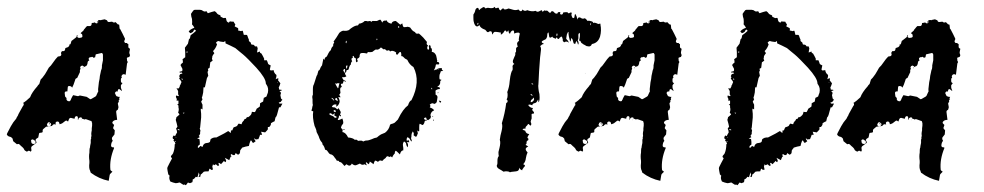

<svg xmlns="http://www.w3.org/2000/svg" viewBox="-24 -523 2905 567"><path d="M-4 -126Q-3 -127 -3 -129Q-1 -133 8 -150Q16 -164 21 -169Q24 -172 25 -175Q25 -176 26.5 -178Q28 -180 29 -182Q30 -184 30 -185Q31 -186 31 -187L36 -196L41 -205L45 -212H46V-217L44 -219Q45 -219 54 -226Q56 -228 59 -230.5Q62 -233 63 -234L65 -236Q70 -250 87 -269L88 -271Q90 -273 92 -275L96 -288Q100 -291 109 -304Q112 -309 115.5 -315Q119 -321 120 -323Q126 -328 134 -340Q140 -349 147 -356L153 -357Q154 -357 156 -359L157 -361V-362L156 -367L159 -372H163Q167 -372 168 -376L169 -381L177 -384L180 -387Q182 -388 180 -390V-391Q184 -391 185 -395L187 -402L200 -412L202 -414L203 -419H206Q205 -419 205 -418Q203 -416 205 -413Q207 -411 210 -411L216 -412Q217 -412 219 -414Q220 -417 219 -418V-420L218 -422Q216 -424 214 -425L217 -428Q223 -432 224 -436L226 -438Q228 -441 230 -443L233 -446H241Q243 -446 244 -447L246 -449L247 -455L254 -456Q255 -457 256 -457Q258 -454 261 -454Q265 -454 266 -458V-459Q266 -462 265 -463L271 -464H272Q274 -462 275 -464L285 -466L292 -463L293 -461Q294 -458 298 -458L307 -459L310 -457Q313 -456 316 -457L317 -458L323 -452Q323 -451 325 -451L328 -450L329 -441V-439Q332 -436 332 -435Q338 -424 345 -409V-407L343 -402V-400L344 -398L346 -396H351Q352 -393 355 -393V-384Q355 -382 358 -380L360 -379L358 -369V-366L360 -360L358 -355L355 -354Q349 -353 351 -349V-345L352 -342L353 -341V-339L352 -337Q351 -336 351 -334L347 -302L345 -303L342 -304Q339 -304 337 -302Q334 -299 335 -296L336 -294L334 -292Q333 -291 333 -289V-283Q333 -280 336 -278H338Q337 -277 335 -274L333 -271V-266Q333 -262 334 -261L335 -259V-257L336 -256V-254L331 -258Q328 -261 325 -259Q323 -253 323 -253L324 -252L321 -253H319L317 -251Q314 -248 316 -247Q318 -241 320 -239L323 -238L326 -237H330L329 -235Q328 -234 328 -230L329 -228Q325 -227 327 -223V-222L326 -221Q324 -219 324 -217L326 -206L325 -204V-202Q324 -198 322 -198Q319 -196 319 -193L322 -169Q314 -169 310 -165Q306 -161 309 -158L313 -154L311 -148Q309 -145 311 -143L315 -138L314 -126L307 -117Q306 -114 307 -111L309 -107Q304 -102 304 -92Q304 -91 306 -89Q307 -88 309 -88H312L313 -86Q299 -52 302 -22Q302 -20 305 -18L308 -16L301 -9Q301 -8 300 -7L297 11Q268 5 244 -13L242 -19Q238 -26 240 -42V-48Q238 -62 240 -72Q240 -82 241 -86L242 -88V-91Q244 -99 244 -101V-111Q246 -113 245 -118L246 -121V-123Q245 -127 246 -133L247 -138V-144L248 -152V-159Q248 -161 247 -162Q247 -166 244 -166L230 -171H227L225 -170L223 -171L221 -172H219L218 -173Q218 -176 216 -176Q213 -177 212 -176Q207 -174 207 -169H206V-175Q206 -180 202 -180Q200 -180 199 -179Q197 -177 197 -176L196 -172Q195 -173 193 -173L185 -175Q182 -175 180 -172L177 -164L174 -166Q172 -168 169 -166L160 -159Q159 -159 158 -158L152 -156L151 -160Q150 -164 146 -164H144Q143 -164 141 -162Q140 -161 140 -159L141 -155L138 -156H135L133 -155L129 -151L121 -150L113 -149Q112 -149 111 -148L104 -142L103 -141L102 -139V-133Q100 -131 96 -131Q91 -131 91 -127L89 -117L83 -113Q82 -112 82 -112Q82 -110 81 -110Q81 -108 82 -107L84 -103L83 -101Q83 -100 82 -100L70 -91Q68 -89 68 -86L69 -79L67 -75L64 -77Q61 -79 59 -77L55 -75L54 -76Q51 -77 48 -80Q47 -85 38 -92L34 -96Q32 -98 30 -98L26 -97L15 -106L13 -114L11 -116Q8 -119 6 -119Q-1 -120 -4 -126ZM175 -253H172Q167 -253 167 -248L168 -240Q168 -238 169 -237L173 -233L172 -232Q172 -225 179 -224H180Q184 -224 184 -227Q186 -229 186 -231L189 -237Q191 -241 192 -242L206 -239Q208 -239 209 -240L212 -241L232 -237L241 -231Q243 -229 246 -231L258 -238L260 -240L265 -251Q266 -251 266 -253Q265 -258 267 -271L268 -280L270 -290L271 -299L273 -308L274 -313L275 -317Q276 -318 276.5 -321Q277 -324 277 -326V-330L278 -335L279 -340L280 -345V-362L278 -366Q275 -367 274 -366L261 -363Q258 -363 258 -359L257 -354L252 -352Q252 -354 249 -355H247L245 -354H242Q241 -354 240 -353L238 -351V-348L239 -346L240 -345L237 -343Q235 -341 235 -340Q234 -327 227 -327L226 -326L224 -325Q224 -327 223 -327L222 -328Q221 -328 220 -329Q219 -330 218 -329L215 -328Q212 -325 213 -322Q214 -321 214 -320L212 -316V-310L204 -293L200 -291Q198 -289 198 -287Q193 -271 189 -264Q187 -269 180 -269Q176 -269 176 -264ZM70 -111 68 -109Q67 -108 68 -107Q68 -98 74 -98H77Q81 -99 81 -102V-105L80 -107L75 -110Q74 -112 70 -111ZM121 -150 123 -151H124L127 -154Q127 -158 126 -159L124 -160L122 -162H120Q118 -162 116 -159V-158L115 -156Q114 -154 115 -153L117 -151Q118 -150 121 -150ZM123 -158Q124 -158 124 -157V-155L120 -159Q123 -159 123 -158ZM263 -456 262 -459 266 -460 265 -458Q264 -456 263 -456ZM221 -321 220 -323 222 -324Q222 -322 221 -321ZM215 -168V-169L216 -170Q216 -168 215 -168Z M473 -8 472 -13 471 -18Q469 -26 471 -30L477 -42L484 -55L483 -57L481 -59Q480 -62 483 -65L485 -67L487 -70Q492 -82 492 -97L494 -98L493 -101L492 -104L488 -108Q490 -110 490 -111L489 -112L487 -113Q484 -117 489 -123L491 -122L493 -121L496 -127L499 -132L498 -138L496 -143L500 -149L498 -158L495 -169Q497 -175 497 -177L502 -181L506 -185L505 -187Q503 -189 502 -190Q504 -196 504 -201L503 -206V-211Q503 -212 501 -213L499 -214L501 -215Q503 -216 503 -217V-226H497L498 -228V-231L497 -233L496 -235Q495 -238 496 -241Q502 -239 503 -239Q504 -240 504 -242L503 -243L502 -244V-254L500 -258L497 -262H504L507 -268V-270Q509 -272 510 -276L511 -278L512 -281L509 -286L505 -291L506 -293L507 -294Q507 -296 505 -298L508 -304Q514 -306 515 -306L514 -307Q513 -308 513 -309H510L507 -308Q507 -310 506 -311L514 -313Q516 -319 513 -323L511 -327L509 -331L512 -335Q514 -337 516 -338V-343L515 -348L519 -351L523 -354V-368L522 -382Q525 -386 531 -394Q532 -397 534 -407L537 -410L538 -415L539 -419L547 -425L555 -432L551 -436L548 -433L546 -429Q542 -426 538 -425L533 -430V-429Q536 -436 550 -441Q547 -447 543 -451Q544 -457 543 -467L541 -474L540 -482L544 -488L548 -493L551 -494H567L572 -493L575 -491L579 -489Q584 -489 586 -490Q587 -487 590 -484Q601 -488 610 -490Q611 -489 614 -487L618 -482L621 -480L624 -479Q629 -477 627 -474L631 -472L635 -470Q636 -469 639 -470H643L644 -466L645 -462Q646 -458 652 -456Q652 -457 655 -460Q657 -459 666 -459L668 -455L671 -451L670 -448L669 -445L673 -443L677 -441Q681 -440 679 -433L684 -432L688 -431L690 -432H693L696 -420H704Q706 -420 706 -418L707 -417Q707 -416 707.5 -414.5Q708 -413 709 -410.5Q710 -408 711 -406V-402L713 -400L716 -398Q718 -392 718 -392L721 -391H724Q727 -390 729 -386H735Q737 -380 737 -380Q737 -378 735 -368Q742 -370 743 -371L744 -369V-367L746 -366L748 -365L752 -358L756 -350V-345H764L766 -340L768 -334L771 -332L775 -330Q776 -329 775 -328Q775 -326 773 -318Q773 -317 775 -315Q781 -315 784 -316Q785 -307 792 -302Q793 -299 792 -296L791 -292L790 -289L794 -291L798 -292Q798 -287 797 -286Q798 -285 804 -277L802 -271L799 -264L800 -262V-259L803 -258H806L809 -257Q808 -256 805.5 -255Q803 -254 801 -254L803 -253L804 -251L806 -249Q804 -243 804 -242Q804 -240 806 -232L810 -228Q807 -226 805 -222L802 -221L799 -220Q801 -218 801 -217H810Q807 -212 804 -206H800L797 -195L794 -184Q794 -183 792 -179L790 -177L789 -174Q787 -166 787 -165Q782 -163 776 -159Q777 -157 775 -153L773 -150L771 -148H767V-141Q766 -139 759 -132L753 -133L747 -134L750 -125H744L742 -119L739 -112H736L732 -111L730 -112Q728 -114 727 -115V-112L729 -109L731 -106L727 -103L724 -101Q723 -101 721 -103L720 -105L719 -107L718 -108H716L713 -100L711 -92L701 -90L691 -87L690 -85L688 -83L685 -78V-74L684 -70L682 -68L679 -66L676 -68L672 -71L669 -65H664Q662 -67 659 -68L658 -67L657 -65Q658 -64 660 -61H659L657 -60L655 -55L653 -50Q651 -51 646.5 -53.5Q642 -56 640 -57Q641 -55 642.5 -52Q644 -49 644 -48L642 -44Q641 -45 639 -46L637 -48Q635 -44 633 -43L631 -41L629 -38Q625 -42 621 -42L622 -38L623 -34Q620 -34 619 -33L616 -36L613 -38Q611 -36 608 -35L605 -38Q603 -32 603 -31Q603 -30 605 -22H603L600 -21L598 -23L595 -25Q594 -24 592 -17Q581 -17 578 -16L575 -13L571 -9Q570 -9 569 -8L567 0L565 -1H562L564 -4L565 -7Q565 -8 563 -14Q563 -13 561.5 -8Q560 -3 559 0H557L554 -1L552 2L549 5L545 7V11L544 15Q541 16 537 18L531 16L528 20L525 24L521 22H520L518 23L513 20L507 16H506Q505 16 503.5 16.5Q502 17 499.5 17.5Q497 18 495 18L487 16L479 13Q474 3 477 -4ZM566 -118 562 -116 561 -115 558 -114 561 -113H563L565 -112L566 -104V-96Q560 -93 560 -88L562 -86L568 -92L574 -89Q577 -101 589 -101L593 -102L596 -104L597 -108L598 -112L601 -114L605 -116L610 -117H615Q643 -131 650 -136L654 -133L657 -130Q658 -132 658 -138H662L664 -143L666 -147L672 -149L676 -151Q678 -155 679 -156L680 -157L681 -158L689 -156L690 -158L691 -161Q691 -162 692 -162L693 -164L696 -167L697 -169L698 -171L700 -172H702L704 -175L705 -177H709L713 -180L716 -183Q719 -186 720 -193Q722 -192 729 -192Q732 -197 734 -202Q740 -206 743 -208Q744 -211 744 -218L749 -221L751 -222L753 -223Q755 -233 755 -234L759 -236L763 -238L765 -244L767 -249Q770 -263 763 -273Q761 -275 761 -277Q761 -292 733 -323Q730 -326 722.5 -334Q715 -342 711 -346Q699 -358 694 -362L683 -371L671 -381L657 -388L642 -395Q642 -400 641 -402Q638 -399 636 -399Q625 -400 620 -402L614 -398Q615 -394 617 -392Q613 -380 605 -372L609 -366L606 -362L603 -357V-354L602 -351Q602 -348 604 -344L600 -341L597 -339L596 -331L595 -323Q593 -321 590 -320L591 -314Q589 -312 589 -310Q589 -309 591 -299L589 -296L587 -292L581 -265H577L576 -250Q574 -239 572 -234L574 -230L572 -226L570 -223L572 -218L574 -214V-200Q573 -200 572 -201Q571 -202 569 -202V-197L570 -187V-176Q567 -148 567 -146Q566 -145 566 -143L567 -140L568 -137L567 -133V-128Q565 -123 563 -122Q564 -121 566 -118ZM507 -139Q503 -143 500 -141Q504 -137 507 -139ZM531 -370H530L528 -371Q527 -371 526 -368H529Q530 -367 530 -369ZM512 -292 513 -289V-287H515V-290ZM521 -190H516L519 -187Q519 -188 521 -190ZM493 -104H496Q494 -106 494 -107Q493 -106 493 -104ZM631 -46 630 -48Q630 -47 631 -46ZM527 -380 525 -379Q527 -379 527 -380ZM495 -119V-117Q496 -117 497 -118Q496 -118 495 -119ZM794 -280H797Q796 -281 794 -281ZM742 -200H741Q741 -199 742 -198Z M899 -195H897Q895 -196 897 -201L898 -204V-206L899 -210L900 -213Q899 -215 899 -222V-230Q897 -239 900 -243V-259Q900 -270 903 -274L911 -299L913 -302L914 -306Q916 -312 916 -314Q920 -315 922 -322L924 -326Q925 -328 927 -330L928 -335L929 -340Q931 -347 930 -350L934 -346Q935 -354 941 -356L946 -366Q949 -372 953 -375Q955 -384 960 -387Q959 -393 963 -397Q963 -398 961 -400L970 -413L978 -426Q987 -434 993 -432H998Q1000 -432 1006 -434L1012 -439L1018 -443Q1026 -448 1033 -448Q1035 -450 1036 -453Q1046 -454 1053 -461H1058L1062 -460L1068 -461Q1071 -461 1073 -458Q1074 -462 1080 -461H1089Q1097 -465 1099 -465Q1101 -464 1105 -456Q1106 -460 1110 -462H1113Q1117 -462 1118 -463Q1119 -456 1132 -453Q1134 -461 1145 -461L1151 -456L1158 -450L1161 -452L1164 -454Q1165 -448 1166.5 -445Q1168 -442 1172 -443H1175L1179 -444Q1181 -444 1187 -442L1190 -438L1193 -434Q1197 -430 1202 -428Q1203 -422 1213 -424Q1217 -421 1226 -412L1231 -406L1237 -399L1236 -396V-393Q1237 -390 1240 -389Q1235 -381 1240 -376Q1244 -377 1243 -381V-384L1242 -387Q1245 -392 1247 -388Q1248 -387 1248 -382Q1253 -380 1251 -370Q1260 -369 1264 -359L1266 -350L1267 -340H1269L1272 -339Q1274 -335 1272.5 -333.5Q1271 -332 1265 -333Q1263 -333 1263 -331Q1262 -323 1257 -315Q1263 -318 1267 -318Q1268 -322 1281 -322Q1279 -317 1285 -314Q1283 -313 1280 -313H1278L1276 -307L1274 -302Q1273 -295 1274 -289L1280 -287Q1275 -284 1276 -280Q1276 -276 1275 -275Q1274 -271 1267 -266Q1273 -266 1274 -265Q1275 -264 1275 -260H1272L1268 -259Q1263 -257 1262 -255Q1263 -245 1262 -244Q1268 -241 1268 -236L1267 -229L1266 -223Q1265 -218 1258 -216Q1253 -221 1245 -214Q1249 -210 1245 -206Q1256 -202 1258 -197Q1249 -194 1247 -183Q1250 -178 1247 -174Q1246 -172 1240 -168Q1235 -170 1235 -175Q1232 -177 1230 -175L1228 -173Q1228 -172 1230 -170Q1233 -168 1236 -170Q1236 -167 1235 -166L1233 -167Q1230 -167 1229 -160Q1225 -151 1221 -155L1219 -156L1217 -157Q1216 -158 1215 -157Q1214 -154 1214 -147V-136Q1213 -134 1211 -136L1209 -137L1208 -138L1209 -134L1210 -129Q1209 -128 1208 -124L1207 -122L1205 -119L1202 -120Q1199 -122 1197 -124Q1200 -128 1195 -135Q1191 -128 1191 -124V-121Q1191 -118 1190 -116V-114L1191 -111Q1193 -108 1191 -105L1188 -109L1186 -113Q1184 -116 1179 -118Q1176 -113 1177 -109Q1177 -105 1182 -110Q1183 -107 1185 -103H1177Q1183 -98 1180 -88Q1177 -91 1176 -95L1175 -100Q1173 -104 1169 -105Q1165 -100 1166 -93L1167 -86V-79Q1160 -79 1157 -67Q1148 -76 1145 -78Q1142 -76 1142 -73V-70L1140 -68Q1138 -66 1137 -64L1134 -58Q1131 -61 1130 -61Q1128 -61 1127 -60Q1125 -58 1122 -62L1119 -61L1117 -60Q1115 -56 1113 -55L1110 -53L1108 -51Q1107 -48 1104 -48L1100 -49Q1097 -50 1092 -45Q1085 -50 1083 -48L1081 -44L1080 -41L1079 -38L1074 -42L1068 -46L1067 -42L1065 -38L1061 -41L1058 -44Q1055 -42 1057 -40L1058 -38L1059 -35Q1057 -35 1056 -36L1053 -38Q1045 -34 1039 -40L1032 -37L1027 -35Q1021 -34 1015 -40Q1010 -29 999 -38Q994 -33 993 -33L988 -39L984 -43Q980 -45 978 -45Q976 -50 971 -48L968 -53L964 -58Q960 -65 954 -67Q949 -67 945 -74L942 -78Q941 -80 936 -81Q934 -91 928 -97V-100Q928 -101 926 -103Q922 -107 919 -115L917 -121L914 -127L911 -133L910 -139Q908 -145 905 -151Q898 -177 901 -194ZM956 -208Q958 -206 960 -206H963Q966 -206 972 -200L974 -202L975 -204L978 -200L981 -195Q984 -190 980 -186L981 -184L982 -183Q984 -181 982 -179L980 -181L977 -182Q977 -174 974 -172Q973 -170 974 -169Q975 -168 978 -169L983 -171L987 -173Q992 -160 988 -156L986 -154L985 -152Q983 -148 983 -145Q990 -141 987 -133Q997 -132 1004 -117Q1018 -116 1024 -110Q1030 -112 1033 -107Q1047 -109 1048 -105L1053 -107Q1055 -108 1058 -108Q1065 -108 1074 -112L1081 -115L1089 -117L1095 -122L1101 -126Q1105 -128 1113 -131Q1125 -140 1128 -155L1132 -157L1136 -158Q1142 -160 1144 -163L1148 -167Q1149 -168 1151 -170L1152 -172Q1166 -201 1181 -212Q1185 -225 1191 -227Q1219 -282 1197 -325Q1185 -332 1179 -346L1176 -348L1172 -350L1169 -353L1167 -355Q1164 -358 1161 -357Q1162 -372 1156 -369L1149 -361Q1144 -363 1146 -368Q1135 -376 1128 -371Q1125 -377 1119 -373L1116 -375L1114 -377Q1111 -379 1109 -377L1101 -383Q1093 -374 1086 -377L1081 -374L1076 -370Q1073 -369 1069 -369H1065Q1062 -371 1060 -365Q1041 -369 1039 -363L1038 -359V-356Q1037 -352 1030 -349Q1035 -341 1029 -339Q1027 -341 1027 -343V-348Q1028 -351 1022 -353L1021 -355V-356Q1021 -358 1019 -358Q1017 -356 1017 -355L1018 -353V-352Q1011 -351 1016 -342Q1012 -339 1012 -332Q1009 -331 1007 -324L1006 -320L1004 -316Q999 -318 999 -313L998 -310Q996 -308 995 -308V-319Q993 -320 991 -318Q989 -314 990 -313Q993 -312 995 -306L996 -302L999 -298Q997 -296 993 -295H986Q987 -291 992 -285L990 -282L989 -278Q987 -274 984 -276Q982 -274 983 -271L985 -269V-266Q979 -265 981 -253Q982 -249 981 -248L980 -246L979 -245Q976 -244 982 -236H974Q977 -234 978 -229Q979 -227 979 -222Q976 -210 968 -208L970 -214Q961 -217 956 -208ZM948 -186 952 -183 957 -181Q964 -178 965 -174L968 -176L972 -177Q970 -178 967 -180Q964 -182 963 -182Q965 -188 964 -189L959 -184Q951 -192 948 -186ZM971 -276H969Q967 -278 966 -276Q971 -266 974 -262Q976 -264 976 -268L977 -272Q977 -274 979 -276Q973 -279 971 -276ZM967 -195V-197Q964 -199 962 -197Q961 -197 961 -195L963 -193Q964 -192 968 -192ZM970 -234 968 -233 967 -232Q965 -232 965 -230L969 -227L973 -224Q974 -228 970 -234ZM1002 -328Q1002 -332 998 -328Q998 -322 999 -319Q1002 -324 1002 -328ZM954 -234 963 -225Q961 -234 954 -234ZM999 -403 997 -400Q996 -399 998 -395Q1001 -399 999 -403ZM991 -286Q995 -280 998 -283Q992 -287 991 -286ZM1153 -446 1152 -445 1151 -443 1153 -441 1155 -442V-444ZM995 -142 986 -139Q993 -138 995 -142ZM1276 -219 1278 -222 1279 -224 1276 -225 1272 -226Q1272 -225 1273.5 -223Q1275 -221 1276 -219ZM1252 -259Q1253 -263 1250 -264Q1249 -260 1252 -259ZM1257 -166V-168L1256 -171Q1254 -166 1257 -166ZM1256 -178Q1255 -178 1254 -179Q1253 -180 1252 -181Q1252 -177 1256 -178ZM1088 -409V-404L1090 -406L1091 -408Q1089 -408 1088 -409ZM1272 -317Q1270 -319 1269 -321Q1270 -317 1272 -317ZM1268 -345 1269 -344Q1270 -344 1270 -345Q1269 -346 1268 -345ZM1269 -250 1268 -248H1270Q1270 -250 1271 -252ZM1247 -175V-173L1248 -174Q1247 -174 1247 -175Z M1385 -445Q1378 -445 1375 -459Q1374 -462 1374 -470V-480Q1375 -481 1377 -485L1379 -490Q1380 -497 1384 -499Q1388 -501 1389 -498L1390 -495L1391 -493L1395 -497L1400 -500Q1405 -505 1410 -498Q1414 -500 1417 -500L1424 -499Q1433 -498 1437 -503Q1439 -497 1442 -499L1445 -500H1449Q1449 -495 1454 -492Q1461 -500 1463 -498L1464 -496L1467 -495Q1471 -495 1478 -498L1485 -496L1492 -494Q1500 -492 1507 -495Q1509 -492 1513 -490Q1517 -489 1519 -495Q1525 -488 1533 -493L1539 -491L1545 -490Q1550 -489 1558 -491Q1562 -487 1567 -489L1571 -491Q1575 -493 1576 -493L1578 -488L1579 -489L1581 -490L1583 -492Q1584 -493 1588 -491Q1591 -493 1594 -490L1597 -487L1600 -485Q1601 -485 1602 -486Q1604 -488 1605 -490Q1609 -490 1610 -489L1614 -485Q1617 -482 1622 -483Q1623 -489 1631 -487Q1630 -485 1630 -482Q1632 -480 1633 -480Q1636 -480 1637 -481Q1639 -483 1639 -486L1645 -487H1652Q1653 -483 1657 -484L1660 -486Q1664 -486 1665 -485Q1662 -480 1665 -474Q1667 -467 1672 -471L1673 -477Q1673 -480 1675 -482Q1679 -474 1679 -474L1681 -465Q1683 -474 1690 -471L1693 -469L1696 -468Q1698 -467 1702 -469Q1704 -469 1706 -467L1709 -464Q1710 -460 1715 -462L1719 -461L1723 -460Q1727 -459 1728 -455Q1731 -458 1743 -452Q1744 -453 1748 -453Q1751 -453 1749 -451Q1753 -433 1748 -415Q1742 -396 1724 -393Q1721 -385 1714 -386L1708 -387L1703 -390L1699 -392L1695 -395Q1692 -396 1690 -402L1688 -403H1686Q1690 -417 1688 -426Q1683 -424 1684 -417V-410Q1684 -408 1682 -404Q1687 -395 1683 -391Q1683 -392 1681.5 -396Q1680 -400 1679 -402Q1677 -400 1676 -398V-396L1675 -394Q1670 -392 1669 -399L1667 -406Q1666 -408 1663 -411Q1663 -410 1661 -400Q1658 -404 1656 -415L1655 -422V-429Q1652 -428 1650 -421L1649 -415L1648 -409L1650 -406L1653 -403Q1656 -398 1655 -397Q1650 -403 1642 -398L1638 -402V-406L1637 -410Q1635 -419 1630 -412V-413Q1624 -403 1621 -412Q1620 -413 1618 -411L1617 -409L1616 -408L1614 -410L1611 -411Q1608 -412 1607 -415Q1600 -409 1598 -414L1597 -420L1596 -427Q1592 -427 1592 -418Q1592 -413 1590 -411Q1589 -407 1583 -405Q1569 -399 1582 -394Q1580 -392 1579 -392H1577L1576 -391Q1573 -388 1571 -387Q1575 -382 1573 -371L1572 -362L1571 -354Q1570 -340 1568 -313L1567 -293L1566 -274Q1565 -271 1566 -262L1567 -254L1569 -245Q1571 -224 1566 -221Q1566 -228 1565 -229Q1562 -223 1559 -220Q1555 -218 1553 -218Q1548 -216 1548 -212Q1541 -215 1539 -214Q1535 -214 1537 -211L1541 -207Q1545 -204 1550 -204Q1547 -199 1548 -198L1549 -196L1551 -194Q1555 -190 1551 -187Q1548 -188 1546.5 -186.5Q1545 -185 1546 -181V-173Q1545 -171 1544 -167.5Q1543 -164 1543 -163Q1547 -156 1543 -152L1541 -153L1539 -155Q1537 -158 1535 -156L1533 -153L1530 -150Q1527 -147 1528 -143Q1522 -144 1519 -141Q1522 -138 1527 -137Q1529 -128 1539 -127Q1532 -117 1534 -115H1535L1536 -114Q1537 -113 1536 -109Q1531 -107 1531 -103V-99Q1530 -97 1528 -95L1532 -93L1536 -90Q1522 -85 1534 -73Q1533 -71 1531 -65L1529 -56Q1528 -45 1521 -38Q1529 -35 1525 -31L1523 -29L1521 -26Q1518 -23 1518 -20Q1511 -23 1509 -28Q1510 -18 1500 -17L1491 -16Q1490 -16 1486.5 -15.5Q1483 -15 1482 -14Q1479 -17 1473 -17H1468L1463 -16L1457 -20L1450 -24Q1443 -28 1443 -34Q1445 -38 1445 -41V-48Q1445 -58 1449 -62Q1448 -66 1448 -74L1451 -86Q1455 -102 1452 -110L1454 -123L1457 -135Q1461 -151 1458 -159Q1467 -188 1471 -219Q1475 -220 1475 -224Q1475 -228 1472 -229Q1475 -234 1475 -240V-246L1474 -251Q1480 -266 1481 -282L1483 -297Q1485 -307 1487 -312Q1489 -314 1490 -318V-323Q1488 -331 1495 -334Q1487 -339 1493 -350L1495 -355L1497 -359Q1499 -364 1497 -367Q1500 -368 1500 -371V-376Q1499 -383 1505 -385Q1503 -391 1503 -395Q1505 -401 1509 -402Q1507 -406 1509 -414L1510 -419L1511 -423Q1510 -430 1494 -424Q1495 -429 1493.5 -431.5Q1492 -434 1490 -433Q1484 -431 1482 -423L1479 -426L1478 -429V-431Q1478 -436 1473 -428Q1472 -430 1470 -432Q1469 -433 1468 -433Q1466 -433 1463 -427L1459 -423Q1457 -421 1455 -421V-427Q1451 -427 1448 -428L1440 -429Q1433 -430 1431 -421Q1429 -423 1429 -425L1428 -429Q1425 -432 1421 -430L1418 -428Q1415 -428 1414 -429Q1413 -431 1409 -435L1402 -438Q1393 -443 1392 -449Q1388 -445 1385 -445ZM1551 -235 1549 -231 1545 -228Q1542 -223 1544 -221Q1551 -223 1552 -227Q1555 -230 1551 -235ZM1620 -416Q1624 -419 1621 -425Q1618 -421 1620 -416ZM1542 -245 1544 -243 1546 -241Q1547 -240 1549 -241Q1546 -246 1542 -245ZM1386 -450Q1390 -451 1388 -456Q1384 -452 1386 -450ZM1551 -274Q1549 -278 1545 -276Q1547 -273 1551 -274ZM1721 -448Q1721 -454 1722 -456Q1717 -452 1721 -448ZM1704 -305V-308Q1703 -306 1704 -305ZM1709 -359V-358Z M1625 -126Q1626 -127 1626 -129Q1628 -133 1637 -150Q1645 -164 1650 -169Q1653 -172 1654 -175Q1654 -176 1655.5 -178Q1657 -180 1658 -182Q1659 -184 1659 -185Q1660 -186 1660 -187L1665 -196L1670 -205L1674 -212H1675V-217L1673 -219Q1674 -219 1683 -226Q1685 -228 1688 -230.5Q1691 -233 1692 -234L1694 -236Q1699 -250 1716 -269L1717 -271Q1719 -273 1721 -275L1725 -288Q1729 -291 1738 -304Q1741 -309 1744.5 -315Q1748 -321 1749 -323Q1755 -328 1763 -340Q1769 -349 1776 -356L1782 -357Q1783 -357 1785 -359L1786 -361V-362L1785 -367L1788 -372H1792Q1796 -372 1797 -376L1798 -381L1806 -384L1809 -387Q1811 -388 1809 -390V-391Q1813 -391 1814 -395L1816 -402L1829 -412L1831 -414L1832 -419H1835Q1834 -419 1834 -418Q1832 -416 1834 -413Q1836 -411 1839 -411L1845 -412Q1846 -412 1848 -414Q1849 -417 1848 -418V-420L1847 -422Q1845 -424 1843 -425L1846 -428Q1852 -432 1853 -436L1855 -438Q1857 -441 1859 -443L1862 -446H1870Q1872 -446 1873 -447L1875 -449L1876 -455L1883 -456Q1884 -457 1885 -457Q1887 -454 1890 -454Q1894 -454 1895 -458V-459Q1895 -462 1894 -463L1900 -464H1901Q1903 -462 1904 -464L1914 -466L1921 -463L1922 -461Q1923 -458 1927 -458L1936 -459L1939 -457Q1942 -456 1945 -457L1946 -458L1952 -452Q1952 -451 1954 -451L1957 -450L1958 -441V-439Q1961 -436 1961 -435Q1967 -424 1974 -409V-407L1972 -402V-400L1973 -398L1975 -396H1980Q1981 -393 1984 -393V-384Q1984 -382 1987 -380L1989 -379L1987 -369V-366L1989 -360L1987 -355L1984 -354Q1978 -353 1980 -349V-345L1981 -342L1982 -341V-339L1981 -337Q1980 -336 1980 -334L1976 -302L1974 -303L1971 -304Q1968 -304 1966 -302Q1963 -299 1964 -296L1965 -294L1963 -292Q1962 -291 1962 -289V-283Q1962 -280 1965 -278H1967Q1966 -277 1964 -274L1962 -271V-266Q1962 -262 1963 -261L1964 -259V-257L1965 -256V-254L1960 -258Q1957 -261 1954 -259Q1952 -253 1952 -253L1953 -252L1950 -253H1948L1946 -251Q1943 -248 1945 -247Q1947 -241 1949 -239L1952 -238L1955 -237H1959L1958 -235Q1957 -234 1957 -230L1958 -228Q1954 -227 1956 -223V-222L1955 -221Q1953 -219 1953 -217L1955 -206L1954 -204V-202Q1953 -198 1951 -198Q1948 -196 1948 -193L1951 -169Q1943 -169 1939 -165Q1935 -161 1938 -158L1942 -154L1940 -148Q1938 -145 1940 -143L1944 -138L1943 -126L1936 -117Q1935 -114 1936 -111L1938 -107Q1933 -102 1933 -92Q1933 -91 1935 -89Q1936 -88 1938 -88H1941L1942 -86Q1928 -52 1931 -22Q1931 -20 1934 -18L1937 -16L1930 -9Q1930 -8 1929 -7L1926 11Q1897 5 1873 -13L1871 -19Q1867 -26 1869 -42V-48Q1867 -62 1869 -72Q1869 -82 1870 -86L1871 -88V-91Q1873 -99 1873 -101V-111Q1875 -113 1874 -118L1875 -121V-123Q1874 -127 1875 -133L1876 -138V-144L1877 -152V-159Q1877 -161 1876 -162Q1876 -166 1873 -166L1859 -171H1856L1854 -170L1852 -171L1850 -172H1848L1847 -173Q1847 -176 1845 -176Q1842 -177 1841 -176Q1836 -174 1836 -169H1835V-175Q1835 -180 1831 -180Q1829 -180 1828 -179Q1826 -177 1826 -176L1825 -172Q1824 -173 1822 -173L1814 -175Q1811 -175 1809 -172L1806 -164L1803 -166Q1801 -168 1798 -166L1789 -159Q1788 -159 1787 -158L1781 -156L1780 -160Q1779 -164 1775 -164H1773Q1772 -164 1770 -162Q1769 -161 1769 -159L1770 -155L1767 -156H1764L1762 -155L1758 -151L1750 -150L1742 -149Q1741 -149 1740 -148L1733 -142L1732 -141L1731 -139V-133Q1729 -131 1725 -131Q1720 -131 1720 -127L1718 -117L1712 -113Q1711 -112 1711 -112Q1711 -110 1710 -110Q1710 -108 1711 -107L1713 -103L1712 -101Q1712 -100 1711 -100L1699 -91Q1697 -89 1697 -86L1698 -79L1696 -75L1693 -77Q1690 -79 1688 -77L1684 -75L1683 -76Q1680 -77 1677 -80Q1676 -85 1667 -92L1663 -96Q1661 -98 1659 -98L1655 -97L1644 -106L1642 -114L1640 -116Q1637 -119 1635 -119Q1628 -120 1625 -126ZM1804 -253H1801Q1796 -253 1796 -248L1797 -240Q1797 -238 1798 -237L1802 -233L1801 -232Q1801 -225 1808 -224H1809Q1813 -224 1813 -227Q1815 -229 1815 -231L1818 -237Q1820 -241 1821 -242L1835 -239Q1837 -239 1838 -240L1841 -241L1861 -237L1870 -231Q1872 -229 1875 -231L1887 -238L1889 -240L1894 -251Q1895 -251 1895 -253Q1894 -258 1896 -271L1897 -280L1899 -290L1900 -299L1902 -308L1903 -313L1904 -317Q1905 -318 1905.5 -321Q1906 -324 1906 -326V-330L1907 -335L1908 -340L1909 -345V-362L1907 -366Q1904 -367 1903 -366L1890 -363Q1887 -363 1887 -359L1886 -354L1881 -352Q1881 -354 1878 -355H1876L1874 -354H1871Q1870 -354 1869 -353L1867 -351V-348L1868 -346L1869 -345L1866 -343Q1864 -341 1864 -340Q1863 -327 1856 -327L1855 -326L1853 -325Q1853 -327 1852 -327L1851 -328Q1850 -328 1849 -329Q1848 -330 1847 -329L1844 -328Q1841 -325 1842 -322Q1843 -321 1843 -320L1841 -316V-310L1833 -293L1829 -291Q1827 -289 1827 -287Q1822 -271 1818 -264Q1816 -269 1809 -269Q1805 -269 1805 -264ZM1699 -111 1697 -109Q1696 -108 1697 -107Q1697 -98 1703 -98H1706Q1710 -99 1710 -102V-105L1709 -107L1704 -110Q1703 -112 1699 -111ZM1750 -150 1752 -151H1753L1756 -154Q1756 -158 1755 -159L1753 -160L1751 -162H1749Q1747 -162 1745 -159V-158L1744 -156Q1743 -154 1744 -153L1746 -151Q1747 -150 1750 -150ZM1752 -158Q1753 -158 1753 -157V-155L1749 -159Q1752 -159 1752 -158ZM1892 -456 1891 -459 1895 -460 1894 -458Q1893 -456 1892 -456ZM1850 -321 1849 -323 1851 -324Q1851 -322 1850 -321ZM1844 -168V-169L1845 -170Q1845 -168 1844 -168Z M2102 -8 2101 -13 2100 -18Q2098 -26 2100 -30L2106 -42L2113 -55L2112 -57L2110 -59Q2109 -62 2112 -65L2114 -67L2116 -70Q2121 -82 2121 -97L2123 -98L2122 -101L2121 -104L2117 -108Q2119 -110 2119 -111L2118 -112L2116 -113Q2113 -117 2118 -123L2120 -122L2122 -121L2125 -127L2128 -132L2127 -138L2125 -143L2129 -149L2127 -158L2124 -169Q2126 -175 2126 -177L2131 -181L2135 -185L2134 -187Q2132 -189 2131 -190Q2133 -196 2133 -201L2132 -206V-211Q2132 -212 2130 -213L2128 -214L2130 -215Q2132 -216 2132 -217V-226H2126L2127 -228V-231L2126 -233L2125 -235Q2124 -238 2125 -241Q2131 -239 2132 -239Q2133 -240 2133 -242L2132 -243L2131 -244V-254L2129 -258L2126 -262H2133L2136 -268V-270Q2138 -272 2139 -276L2140 -278L2141 -281L2138 -286L2134 -291L2135 -293L2136 -294Q2136 -296 2134 -298L2137 -304Q2143 -306 2144 -306L2143 -307Q2142 -308 2142 -309H2139L2136 -308Q2136 -310 2135 -311L2143 -313Q2145 -319 2142 -323L2140 -327L2138 -331L2141 -335Q2143 -337 2145 -338V-343L2144 -348L2148 -351L2152 -354V-368L2151 -382Q2154 -386 2160 -394Q2161 -397 2163 -407L2166 -410L2167 -415L2168 -419L2176 -425L2184 -432L2180 -436L2177 -433L2175 -429Q2171 -426 2167 -425L2162 -430V-429Q2165 -436 2179 -441Q2176 -447 2172 -451Q2173 -457 2172 -467L2170 -474L2169 -482L2173 -488L2177 -493L2180 -494H2196L2201 -493L2204 -491L2208 -489Q2213 -489 2215 -490Q2216 -487 2219 -484Q2230 -488 2239 -490Q2240 -489 2243 -487L2247 -482L2250 -480L2253 -479Q2258 -477 2256 -474L2260 -472L2264 -470Q2265 -469 2268 -470H2272L2273 -466L2274 -462Q2275 -458 2281 -456Q2281 -457 2284 -460Q2286 -459 2295 -459L2297 -455L2300 -451L2299 -448L2298 -445L2302 -443L2306 -441Q2310 -440 2308 -433L2313 -432L2317 -431L2319 -432H2322L2325 -420H2333Q2335 -420 2335 -418L2336 -417Q2336 -416 2336.5 -414.5Q2337 -413 2338 -410.5Q2339 -408 2340 -406V-402L2342 -400L2345 -398Q2347 -392 2347 -392L2350 -391H2353Q2356 -390 2358 -386H2364Q2366 -380 2366 -380Q2366 -378 2364 -368Q2371 -370 2372 -371L2373 -369V-367L2375 -366L2377 -365L2381 -358L2385 -350V-345H2393L2395 -340L2397 -334L2400 -332L2404 -330Q2405 -329 2404 -328Q2404 -326 2402 -318Q2402 -317 2404 -315Q2410 -315 2413 -316Q2414 -307 2421 -302Q2422 -299 2421 -296L2420 -292L2419 -289L2423 -291L2427 -292Q2427 -287 2426 -286Q2427 -285 2433 -277L2431 -271L2428 -264L2429 -262V-259L2432 -258H2435L2438 -257Q2437 -256 2434.5 -255Q2432 -254 2430 -254L2432 -253L2433 -251L2435 -249Q2433 -243 2433 -242Q2433 -240 2435 -232L2439 -228Q2436 -226 2434 -222L2431 -221L2428 -220Q2430 -218 2430 -217H2439Q2436 -212 2433 -206H2429L2426 -195L2423 -184Q2423 -183 2421 -179L2419 -177L2418 -174Q2416 -166 2416 -165Q2411 -163 2405 -159Q2406 -157 2404 -153L2402 -150L2400 -148H2396V-141Q2395 -139 2388 -132L2382 -133L2376 -134L2379 -125H2373L2371 -119L2368 -112H2365L2361 -111L2359 -112Q2357 -114 2356 -115V-112L2358 -109L2360 -106L2356 -103L2353 -101Q2352 -101 2350 -103L2349 -105L2348 -107L2347 -108H2345L2342 -100L2340 -92L2330 -90L2320 -87L2319 -85L2317 -83L2314 -78V-74L2313 -70L2311 -68L2308 -66L2305 -68L2301 -71L2298 -65H2293Q2291 -67 2288 -68L2287 -67L2286 -65Q2287 -64 2289 -61H2288L2286 -60L2284 -55L2282 -50Q2280 -51 2275.5 -53.5Q2271 -56 2269 -57Q2270 -55 2271.5 -52Q2273 -49 2273 -48L2271 -44Q2270 -45 2268 -46L2266 -48Q2264 -44 2262 -43L2260 -41L2258 -38Q2254 -42 2250 -42L2251 -38L2252 -34Q2249 -34 2248 -33L2245 -36L2242 -38Q2240 -36 2237 -35L2234 -38Q2232 -32 2232 -31Q2232 -30 2234 -22H2232L2229 -21L2227 -23L2224 -25Q2223 -24 2221 -17Q2210 -17 2207 -16L2204 -13L2200 -9Q2199 -9 2198 -8L2196 0L2194 -1H2191L2193 -4L2194 -7Q2194 -8 2192 -14Q2192 -13 2190.5 -8Q2189 -3 2188 0H2186L2183 -1L2181 2L2178 5L2174 7V11L2173 15Q2170 16 2166 18L2160 16L2157 20L2154 24L2150 22H2149L2147 23L2142 20L2136 16H2135Q2134 16 2132.5 16.5Q2131 17 2128.5 17.5Q2126 18 2124 18L2116 16L2108 13Q2103 3 2106 -4ZM2195 -118 2191 -116 2190 -115 2187 -114 2190 -113H2192L2194 -112L2195 -104V-96Q2189 -93 2189 -88L2191 -86L2197 -92L2203 -89Q2206 -101 2218 -101L2222 -102L2225 -104L2226 -108L2227 -112L2230 -114L2234 -116L2239 -117H2244Q2272 -131 2279 -136L2283 -133L2286 -130Q2287 -132 2287 -138H2291L2293 -143L2295 -147L2301 -149L2305 -151Q2307 -155 2308 -156L2309 -157L2310 -158L2318 -156L2319 -158L2320 -161Q2320 -162 2321 -162L2322 -164L2325 -167L2326 -169L2327 -171L2329 -172H2331L2333 -175L2334 -177H2338L2342 -180L2345 -183Q2348 -186 2349 -193Q2351 -192 2358 -192Q2361 -197 2363 -202Q2369 -206 2372 -208Q2373 -211 2373 -218L2378 -221L2380 -222L2382 -223Q2384 -233 2384 -234L2388 -236L2392 -238L2394 -244L2396 -249Q2399 -263 2392 -273Q2390 -275 2390 -277Q2390 -292 2362 -323Q2359 -326 2351.5 -334Q2344 -342 2340 -346Q2328 -358 2323 -362L2312 -371L2300 -381L2286 -388L2271 -395Q2271 -400 2270 -402Q2267 -399 2265 -399Q2254 -400 2249 -402L2243 -398Q2244 -394 2246 -392Q2242 -380 2234 -372L2238 -366L2235 -362L2232 -357V-354L2231 -351Q2231 -348 2233 -344L2229 -341L2226 -339L2225 -331L2224 -323Q2222 -321 2219 -320L2220 -314Q2218 -312 2218 -310Q2218 -309 2220 -299L2218 -296L2216 -292L2210 -265H2206L2205 -250Q2203 -239 2201 -234L2203 -230L2201 -226L2199 -223L2201 -218L2203 -214V-200Q2202 -200 2201 -201Q2200 -202 2198 -202V-197L2199 -187V-176Q2196 -148 2196 -146Q2195 -145 2195 -143L2196 -140L2197 -137L2196 -133V-128Q2194 -123 2192 -122Q2193 -121 2195 -118ZM2136 -139Q2132 -143 2129 -141Q2133 -137 2136 -139ZM2160 -370H2159L2157 -371Q2156 -371 2155 -368H2158Q2159 -367 2159 -369ZM2141 -292 2142 -289V-287H2144V-290ZM2150 -190H2145L2148 -187Q2148 -188 2150 -190ZM2122 -104H2125Q2123 -106 2123 -107Q2122 -106 2122 -104ZM2260 -46 2259 -48Q2259 -47 2260 -46ZM2156 -380 2154 -379Q2156 -379 2156 -380ZM2124 -119V-117Q2125 -117 2126 -118Q2125 -118 2124 -119ZM2423 -280H2426Q2425 -281 2423 -281ZM2371 -200H2370Q2370 -199 2371 -198Z M2448 -126Q2449 -127 2449 -129Q2451 -133 2460 -150Q2468 -164 2473 -169Q2476 -172 2477 -175Q2477 -176 2478.5 -178Q2480 -180 2481 -182Q2482 -184 2482 -185Q2483 -186 2483 -187L2488 -196L2493 -205L2497 -212H2498V-217L2496 -219Q2497 -219 2506 -226Q2508 -228 2511 -230.5Q2514 -233 2515 -234L2517 -236Q2522 -250 2539 -269L2540 -271Q2542 -273 2544 -275L2548 -288Q2552 -291 2561 -304Q2564 -309 2567.5 -315Q2571 -321 2572 -323Q2578 -328 2586 -340Q2592 -349 2599 -356L2605 -357Q2606 -357 2608 -359L2609 -361V-362L2608 -367L2611 -372H2615Q2619 -372 2620 -376L2621 -381L2629 -384L2632 -387Q2634 -388 2632 -390V-391Q2636 -391 2637 -395L2639 -402L2652 -412L2654 -414L2655 -419H2658Q2657 -419 2657 -418Q2655 -416 2657 -413Q2659 -411 2662 -411L2668 -412Q2669 -412 2671 -414Q2672 -417 2671 -418V-420L2670 -422Q2668 -424 2666 -425L2669 -428Q2675 -432 2676 -436L2678 -438Q2680 -441 2682 -443L2685 -446H2693Q2695 -446 2696 -447L2698 -449L2699 -455L2706 -456Q2707 -457 2708 -457Q2710 -454 2713 -454Q2717 -454 2718 -458V-459Q2718 -462 2717 -463L2723 -464H2724Q2726 -462 2727 -464L2737 -466L2744 -463L2745 -461Q2746 -458 2750 -458L2759 -459L2762 -457Q2765 -456 2768 -457L2769 -458L2775 -452Q2775 -451 2777 -451L2780 -450L2781 -441V-439Q2784 -436 2784 -435Q2790 -424 2797 -409V-407L2795 -402V-400L2796 -398L2798 -396H2803Q2804 -393 2807 -393V-384Q2807 -382 2810 -380L2812 -379L2810 -369V-366L2812 -360L2810 -355L2807 -354Q2801 -353 2803 -349V-345L2804 -342L2805 -341V-339L2804 -337Q2803 -336 2803 -334L2799 -302L2797 -303L2794 -304Q2791 -304 2789 -302Q2786 -299 2787 -296L2788 -294L2786 -292Q2785 -291 2785 -289V-283Q2785 -280 2788 -278H2790Q2789 -277 2787 -274L2785 -271V-266Q2785 -262 2786 -261L2787 -259V-257L2788 -256V-254L2783 -258Q2780 -261 2777 -259Q2775 -253 2775 -253L2776 -252L2773 -253H2771L2769 -251Q2766 -248 2768 -247Q2770 -241 2772 -239L2775 -238L2778 -237H2782L2781 -235Q2780 -234 2780 -230L2781 -228Q2777 -227 2779 -223V-222L2778 -221Q2776 -219 2776 -217L2778 -206L2777 -204V-202Q2776 -198 2774 -198Q2771 -196 2771 -193L2774 -169Q2766 -169 2762 -165Q2758 -161 2761 -158L2765 -154L2763 -148Q2761 -145 2763 -143L2767 -138L2766 -126L2759 -117Q2758 -114 2759 -111L2761 -107Q2756 -102 2756 -92Q2756 -91 2758 -89Q2759 -88 2761 -88H2764L2765 -86Q2751 -52 2754 -22Q2754 -20 2757 -18L2760 -16L2753 -9Q2753 -8 2752 -7L2749 11Q2720 5 2696 -13L2694 -19Q2690 -26 2692 -42V-48Q2690 -62 2692 -72Q2692 -82 2693 -86L2694 -88V-91Q2696 -99 2696 -101V-111Q2698 -113 2697 -118L2698 -121V-123Q2697 -127 2698 -133L2699 -138V-144L2700 -152V-159Q2700 -161 2699 -162Q2699 -166 2696 -166L2682 -171H2679L2677 -170L2675 -171L2673 -172H2671L2670 -173Q2670 -176 2668 -176Q2665 -177 2664 -176Q2659 -174 2659 -169H2658V-175Q2658 -180 2654 -180Q2652 -180 2651 -179Q2649 -177 2649 -176L2648 -172Q2647 -173 2645 -173L2637 -175Q2634 -175 2632 -172L2629 -164L2626 -166Q2624 -168 2621 -166L2612 -159Q2611 -159 2610 -158L2604 -156L2603 -160Q2602 -164 2598 -164H2596Q2595 -164 2593 -162Q2592 -161 2592 -159L2593 -155L2590 -156H2587L2585 -155L2581 -151L2573 -150L2565 -149Q2564 -149 2563 -148L2556 -142L2555 -141L2554 -139V-133Q2552 -131 2548 -131Q2543 -131 2543 -127L2541 -117L2535 -113Q2534 -112 2534 -112Q2534 -110 2533 -110Q2533 -108 2534 -107L2536 -103L2535 -101Q2535 -100 2534 -100L2522 -91Q2520 -89 2520 -86L2521 -79L2519 -75L2516 -77Q2513 -79 2511 -77L2507 -75L2506 -76Q2503 -77 2500 -80Q2499 -85 2490 -92L2486 -96Q2484 -98 2482 -98L2478 -97L2467 -106L2465 -114L2463 -116Q2460 -119 2458 -119Q2451 -120 2448 -126ZM2627 -253H2624Q2619 -253 2619 -248L2620 -240Q2620 -238 2621 -237L2625 -233L2624 -232Q2624 -225 2631 -224H2632Q2636 -224 2636 -227Q2638 -229 2638 -231L2641 -237Q2643 -241 2644 -242L2658 -239Q2660 -239 2661 -240L2664 -241L2684 -237L2693 -231Q2695 -229 2698 -231L2710 -238L2712 -240L2717 -251Q2718 -251 2718 -253Q2717 -258 2719 -271L2720 -280L2722 -290L2723 -299L2725 -308L2726 -313L2727 -317Q2728 -318 2728.5 -321Q2729 -324 2729 -326V-330L2730 -335L2731 -340L2732 -345V-362L2730 -366Q2727 -367 2726 -366L2713 -363Q2710 -363 2710 -359L2709 -354L2704 -352Q2704 -354 2701 -355H2699L2697 -354H2694Q2693 -354 2692 -353L2690 -351V-348L2691 -346L2692 -345L2689 -343Q2687 -341 2687 -340Q2686 -327 2679 -327L2678 -326L2676 -325Q2676 -327 2675 -327L2674 -328Q2673 -328 2672 -329Q2671 -330 2670 -329L2667 -328Q2664 -325 2665 -322Q2666 -321 2666 -320L2664 -316V-310L2656 -293L2652 -291Q2650 -289 2650 -287Q2645 -271 2641 -264Q2639 -269 2632 -269Q2628 -269 2628 -264ZM2522 -111 2520 -109Q2519 -108 2520 -107Q2520 -98 2526 -98H2529Q2533 -99 2533 -102V-105L2532 -107L2527 -110Q2526 -112 2522 -111ZM2573 -150 2575 -151H2576L2579 -154Q2579 -158 2578 -159L2576 -160L2574 -162H2572Q2570 -162 2568 -159V-158L2567 -156Q2566 -154 2567 -153L2569 -151Q2570 -150 2573 -150ZM2575 -158Q2576 -158 2576 -157V-155L2572 -159Q2575 -159 2575 -158ZM2715 -456 2714 -459 2718 -460 2717 -458Q2716 -456 2715 -456ZM2673 -321 2672 -323 2674 -324Q2674 -322 2673 -321ZM2667 -168V-169L2668 -170Q2668 -168 2667 -168Z"/></svg>

Font: Kom-post
Style: Regular
Weight: 400
Designer: @guaschetti
Foundry: guaschetti
Version: Version 1.00 December 6, 2021, initial release